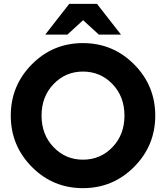

<svg xmlns="http://www.w3.org/2000/svg" viewBox="-20 -966 863 998"><path d="M484 -946 609 -786H494L412 -861L330 -786H215L340 -946ZM145.5 -631.5Q255 -742 411 -742Q567 -742 677 -631.5Q787 -521 787 -365Q787 -209 677 -98.5Q567 12 411 12Q255 12 145.5 -98.5Q36 -209 36 -365Q36 -521 145.5 -631.5ZM411 -594Q321 -594 258.5 -529Q196 -464 196 -365Q196 -266 258.5 -201Q321 -136 411 -136Q502 -136 564.5 -201Q627 -266 627 -365Q627 -464 564.5 -529Q502 -594 411 -594Z"/></svg>

Font: Freely
Style: Bold
Weight: 700
Designer: Kris Sowersby
Foundry: Klim Type Foundry
Version: Version 1.006;hotconv 1.0.113;makeotfexe 2.5.65598;200799169